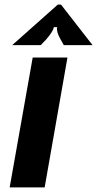

<svg xmlns="http://www.w3.org/2000/svg" viewBox="-20 -814 422 834"><path d="M174 0H22L122 -564H273ZM33 -618 231 -794H245L382 -618H257L243 -643Q224 -677 228 -696H214Q211 -678 181 -643L157 -618Z"/></svg>

Font: Open Sauce Sans ExBold Italic
Style: Regular
Weight: 800
Italic angle: -10°
Designer: Alfredo Marco Pradil
Foundry: Creative Sauce Fz LLC
Version: Version 1.477